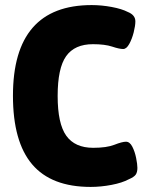

<svg xmlns="http://www.w3.org/2000/svg" viewBox="-20 -728 575 756"><path d="M337 8Q182 8 106.5 -81Q31 -170 31 -351Q31 -708 341 -708Q380 -708 420 -700.5Q460 -693 483 -681Q513 -669 513 -644Q513 -627 506.5 -601Q500 -575 489 -555Q478 -535 465 -535Q450 -535 421.5 -544.5Q393 -554 346 -554Q274 -554 240.5 -507Q207 -460 207 -350Q207 -241 241 -193.5Q275 -146 347 -146Q400 -146 430.5 -158Q461 -170 476 -170Q491 -170 501 -150.5Q511 -131 516 -106Q521 -81 521 -67Q521 -50 514.5 -40.5Q508 -31 487 -22Q461 -8 419 0Q377 8 337 8Z"/></svg>

Font: Asap Semi Condensed ExtraBold
Style: Regular
Weight: 800
Width: 4
Designer: Pablo Cosgaya
Foundry: Omnibus-Type
Version: Version 3.001; ttfautohint (v1.8.4.7-5d5b)